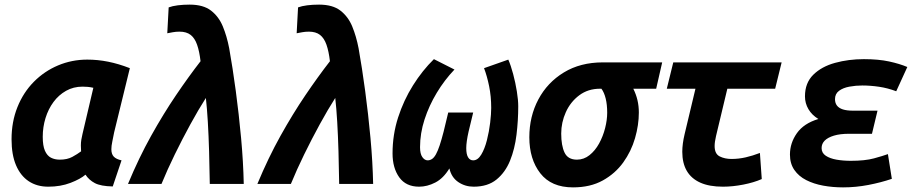

<svg xmlns="http://www.w3.org/2000/svg" viewBox="-20 -796 3960 831"><path d="M189 12Q140 12 104.5 -11.5Q69 -35 49.5 -80.5Q30 -126 30 -193Q30 -269 55.5 -332.5Q81 -396 126.5 -442Q172 -488 231.5 -513Q291 -538 358 -538Q403 -538 448 -529Q493 -520 542 -501L474 -223Q470 -202 466 -183Q462 -164 462 -150Q462 -129 472.5 -118Q483 -107 506 -102L468 11Q416 10 390.5 -3.5Q365 -17 350 -40Q328 -21 285 -4.5Q242 12 189 12ZM239 -105Q271 -105 293 -117Q315 -129 331 -141Q330 -153 330 -166Q330 -179 332 -191.5Q334 -204 337 -216L384 -416Q371 -419 360 -420Q349 -421 337 -421Q298 -421 266 -403Q234 -385 211.5 -354.5Q189 -324 177 -285Q165 -246 165 -204Q165 -165 174.5 -143.5Q184 -122 200.5 -113.5Q217 -105 239 -105Z M534 0Q581 -113 634 -208Q687 -303 741.5 -383.5Q796 -464 848 -531Q843 -574 833 -602.5Q823 -631 805 -645Q787 -659 757 -659Q741 -659 728 -656.5Q715 -654 704 -652L710 -764Q726 -770 749.5 -773Q773 -776 801 -776Q860 -776 893.5 -750Q927 -724 944.5 -681.5Q962 -639 972 -587Q987 -503 1000.5 -402.5Q1014 -302 1023.5 -198.5Q1033 -95 1035 0H888Q887 -72 885 -140.5Q883 -209 879.5 -268.5Q876 -328 871 -372Q839 -322 804 -258Q769 -194 736.5 -127.5Q704 -61 679 0Z M1094 0Q1141 -113 1194 -208Q1247 -303 1301.5 -383.5Q1356 -464 1408 -531Q1403 -574 1393 -602.5Q1383 -631 1365 -645Q1347 -659 1317 -659Q1301 -659 1288 -656.5Q1275 -654 1264 -652L1270 -764Q1286 -770 1309.5 -773Q1333 -776 1361 -776Q1420 -776 1453.5 -750Q1487 -724 1504.5 -681.5Q1522 -639 1532 -587Q1547 -503 1560.5 -402.5Q1574 -302 1583.5 -198.5Q1593 -95 1595 0H1448Q1447 -72 1445 -140.5Q1443 -209 1439.5 -268.5Q1436 -328 1431 -372Q1399 -322 1364 -258Q1329 -194 1296.5 -127.5Q1264 -61 1239 0Z M1794 12Q1737 12 1708 -28.5Q1679 -69 1679 -132Q1679 -213 1703 -287.5Q1727 -362 1767.5 -426.5Q1808 -491 1858 -540L1947 -495Q1904 -450 1870.5 -394.5Q1837 -339 1817.5 -279Q1798 -219 1798 -159Q1798 -130 1808 -116Q1818 -102 1831 -102Q1841 -102 1850 -108Q1859 -114 1867 -128.5Q1875 -143 1883 -167Q1891 -191 1900 -226L1920 -309H2028L2008 -226Q2003 -204 2000.5 -186Q1998 -168 1998 -155Q1998 -128 2006 -115Q2014 -102 2028 -102Q2048 -102 2063 -127Q2078 -152 2087.5 -189.5Q2097 -227 2101.5 -265Q2106 -303 2106 -329Q2106 -379 2097 -423Q2088 -467 2075 -501L2180 -538Q2191 -513 2201 -475.5Q2211 -438 2217 -400.5Q2223 -363 2223 -336Q2223 -275 2215.5 -213Q2208 -151 2187.5 -100.5Q2167 -50 2129 -19Q2091 12 2030 12Q1993 12 1963.5 -8Q1934 -28 1925 -67Q1899 -24 1864 -6Q1829 12 1794 12Z M2460 15Q2366 15 2318.5 -46Q2271 -107 2271 -202Q2271 -292 2310 -365.5Q2349 -439 2420.5 -482.5Q2492 -526 2589 -526H2846L2820 -412H2721Q2733 -388 2739 -362.5Q2745 -337 2745 -309Q2745 -255 2728.5 -198Q2712 -141 2677.5 -93Q2643 -45 2589 -15Q2535 15 2460 15ZM2477 -105Q2507 -105 2531.5 -124.5Q2556 -144 2573 -175Q2590 -206 2599 -241.5Q2608 -277 2608 -308Q2608 -343 2601.5 -369.5Q2595 -396 2583 -412H2577Q2525 -412 2487 -383.5Q2449 -355 2429 -310.5Q2409 -266 2409 -218Q2409 -166 2423.5 -135.5Q2438 -105 2477 -105Z M3109 12Q3050 12 3011 -5.5Q2972 -23 2952.5 -56.5Q2933 -90 2933 -139Q2933 -156 2935.5 -175Q2938 -194 2943 -215L2990 -412H2866L2894 -526H3363L3335 -412H3128L3079 -207Q3076 -194 3074.5 -183.5Q3073 -173 3073 -164Q3073 -130 3095 -119Q3117 -108 3146 -108Q3177 -108 3207.5 -115Q3238 -122 3269 -134L3277 -21Q3243 -6 3197 3Q3151 12 3109 12Z M3629 15Q3584 15 3543 7.5Q3502 0 3469.5 -16.5Q3437 -33 3418 -60.5Q3399 -88 3399 -127Q3399 -177 3429 -219.5Q3459 -262 3522 -281Q3494 -298 3479 -323.5Q3464 -349 3464 -379Q3464 -437 3500 -472.5Q3536 -508 3594.5 -524Q3653 -540 3719 -540Q3782 -540 3828 -530Q3874 -520 3907 -506L3859 -401Q3822 -415 3784.5 -420.5Q3747 -426 3712 -426Q3684 -426 3656.5 -421Q3629 -416 3611.5 -403Q3594 -390 3594 -367Q3594 -350 3602.5 -339Q3611 -328 3628 -322.5Q3645 -317 3672 -317H3778L3754 -217H3655Q3616 -217 3589.5 -209Q3563 -201 3549.5 -187.5Q3536 -174 3536 -155Q3536 -134 3554 -122Q3572 -110 3600.5 -105Q3629 -100 3662 -100Q3724 -100 3762.5 -110.5Q3801 -121 3823 -129L3840 -22Q3793 -6 3738.5 4.5Q3684 15 3629 15Z"/></svg>

Font: Ubuntu Sans Mono
Style: Italic
Weight: 400
Italic angle: -13.5°
Monospace: yes
Designer: Dalton Maag Ltd
Foundry: Dalton Maag Ltd
Version: Version 1.006